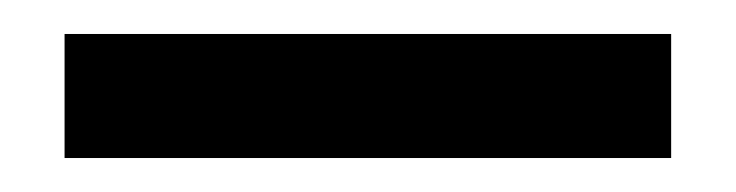

<svg xmlns="http://www.w3.org/2000/svg" viewBox="-20 -680 433 113"><path d="M18 -587V-660H375V-587Z"/></svg>

Font: DM Sans 20pt Medium
Style: Regular
Weight: 500
Version: Version 4.004;gftools[0.9.30]